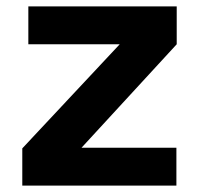

<svg xmlns="http://www.w3.org/2000/svg" viewBox="-20 -583 623 603"><path d="M50 0V-117L356 -444H69V-563H535V-444L236 -119H534V0Z"/></svg>

Font: Darker Grotesque Light Black
Style: Regular
Weight: 900
Version: Version 1.000;gftools[0.9.28]